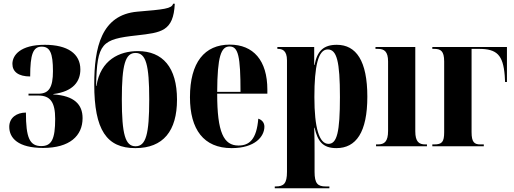

<svg xmlns="http://www.w3.org/2000/svg" viewBox="-20 -790 2774 1037"><path d="M213 9C356 9 426 -56 426 -152C426 -225 382 -273 268 -280V-282C377 -296 414 -351 414 -415C414 -500 345 -548 222 -548C90 -548 47 -492 47 -445C47 -403 79 -377 143 -377C143 -498 159 -538 205 -538C250 -538 266 -503 266 -406C266 -319 245 -284 188 -284H134V-274H187C251 -274 278 -239 278 -148C278 -39 259 -1 203 -1C140 -1 120 -46 120 -182C71 -182 30 -155 30 -105C30 -44 78 9 213 9Z M711 10C862 10 936 -83 936 -252C936 -426 859 -514 724 -514C626 -514 523 -467 501 -326H499C504 -559 529 -578 720 -599C850 -614 917 -620 924 -770H915C908 -743 865 -739 722 -727C527 -710 489 -533 489 -335C489 -88 556 10 711 10ZM712 0C657 0 638 -63 638 -254C638 -442 657 -504 712 -504C768 -504 786 -441 786 -253C786 -64 768 0 712 0Z M1231 10C1358 10 1408 -53 1408 -106C1408 -128 1394 -143 1375 -149C1366 -36 1326 -4 1268 -4C1188 -4 1153 -75 1153 -284H1424V-306C1424 -464 1348 -549 1221 -549C1085 -549 1006 -453 1006 -265C1006 -91 1080 10 1231 10ZM1153 -294C1154 -486 1174 -539 1220 -539C1267 -539 1279 -486 1279 -294Z M1464 227H1759V217H1739C1696 217 1679 201 1679 138V40C1679 -7 1679 -53 1677 -100H1679C1696 -27 1723 10 1797 10C1903 10 1964 -75 1964 -268C1964 -461 1904 -548 1799 -548C1728 -548 1693 -515 1679 -439H1677V-536H1478V-526H1481C1503 -526 1530 -519 1530 -464V138C1530 201 1513 217 1469 217H1464ZM1754 -13C1704 -13 1678 -99 1678 -266C1678 -431 1698 -523 1750 -523C1799 -523 1816 -459 1816 -266C1816 -76 1800 -13 1754 -13Z M2011 0H2286V-10H2277C2243 -10 2223 -24 2223 -81V-536H2008V-526H2022C2055 -526 2076 -512 2076 -458V-83C2076 -25 2056 -10 2021 -10H2011Z M2315 0H2593V-10H2574C2542 -10 2527 -22 2527 -76V-526H2567C2664 -526 2697 -493 2706 -382L2708 -347H2718V-536H2315V-526H2325C2360 -526 2379 -515 2379 -458V-76C2379 -23 2367 -10 2325 -10H2315Z"/></svg>

Font: Noto Serif Display Condensed Extra
Style: Regular
Weight: 800
Width: 3
Designer: Monotype Design Team
Foundry: Monotype Imaging Inc.
Version: Version 1.900